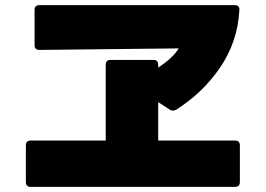

<svg xmlns="http://www.w3.org/2000/svg" viewBox="-20 -737 1040 750"><path d="M656 -305Q648 -305 643 -309L598 -338V-188H898Q917 -188 917 -169V-26Q917 -7 898 -7H100Q81 -7 81 -26V-169Q81 -188 100 -188H393V-484Q393 -503 412 -503H579Q598 -503 598 -484V-473Q657 -512 678 -548L134 -542Q115 -542 115 -561V-698Q115 -717 134 -717H896Q917 -717 915 -697Q908 -573 840 -473.5Q772 -374 669 -309Q662 -305 656 -305Z"/></svg>

Font: LINE Seed JP_TTF ExtraBold
Style: Regular
Weight: 800
Designer: LY Corporation & Fontrix & Fontworks
Version: Version 1.015